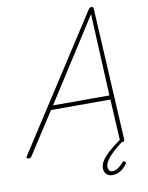

<svg xmlns="http://www.w3.org/2000/svg" viewBox="-176 -1225 1221 1589"><g transform="rotate(-10 435.0 -430.0)"><path d="M-21 14Q-32 14 -36.5 8Q-41 2 -33 -10L683 -1118Q688 -1125 692 -1127.5Q696 -1130 705 -1130Q715 -1130 718.5 -1126.5Q722 -1123 723 -1115L783 -5Q783 6 779.5 10Q776 14 766 14Q756 14 751.5 10Q747 6 747 -4L728 -349H229L4 -1Q-2 7 -7.5 10.5Q-13 14 -21 14ZM252 -384H726L693 -1073ZM638 270Q606 270 587 251.5Q568 233 568 201Q568 176 581 150.5Q594 125 618 99.5Q642 74 675.5 47Q709 20 750 -9L781 -4V-1Q746 24 715 49.5Q684 75 659.5 100.5Q635 126 621 150Q607 174 607 196Q607 214 616 226Q625 238 643 238Q666 238 689 223Q712 208 736 180Q740 174 746 173Q752 172 759 180Q764 184 764 189Q764 194 759 200Q742 223 723 238.5Q704 254 682.5 262Q661 270 638 270Z"/></g></svg>

Font: Playwrite CU Thin
Style: Regular
Weight: 250
Designer: Veronika Burian, José Scaglione
Foundry: TypeTogether
Version: Version 1.002